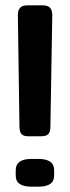

<svg xmlns="http://www.w3.org/2000/svg" viewBox="-20 -700 262 720"><path d="M53 -225 47 -643Q47 -662 55.5 -671Q64 -680 84 -680H139Q159 -680 167.5 -671Q176 -662 176 -643L169 -225Q169 -206 161.5 -197.5Q154 -189 134 -189H85Q68 -189 60.5 -197.5Q53 -206 53 -225ZM39 -41V-62Q39 -104 98 -104H124Q183 -104 183 -62V-41Q183 0 124 0H98Q39 0 39 -41Z"/></svg>

Font: Mitr
Style: Regular
Weight: 400
Designer: Thanarat Vachiruckul
Foundry: Cadson Demak
Version: Version 1.003